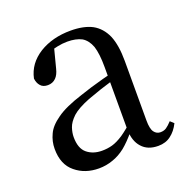

<svg xmlns="http://www.w3.org/2000/svg" viewBox="-94 -562 658 666"><g transform="rotate(-20 235.0 -229.5)"><path d="M163 12Q190 12 215 3Q239 -5 262 -23Q284 -41 308 -70H338L328 -112Q295 -82 273 -67Q250 -52 232 -47Q214 -42 194 -42Q161 -42 139 -60Q117 -78 117 -120Q117 -136 123 -154Q129 -172 149 -191Q169 -209 212 -226Q232 -233 263 -244Q294 -254 340 -268V-290Q308 -282 281 -275Q254 -267 232 -261Q210 -254 192 -248Q129 -228 97 -205Q64 -182 53 -157Q41 -132 41 -104Q41 -46 77 -17Q112 12 163 12ZM383 9Q411 9 430 -6Q449 -20 462 -46L449 -58Q437 -45 428 -39Q419 -33 406 -33Q392 -33 383 -45Q374 -57 374 -88V-308Q374 -366 359 -402Q343 -438 312 -455Q281 -471 233 -471Q166 -471 117 -441Q68 -410 57 -358Q59 -341 68 -331Q77 -320 95 -320Q113 -320 125 -332Q136 -343 141 -364L162 -445L129 -423Q152 -431 172 -435Q191 -439 209 -439Q241 -439 262 -428Q282 -416 292 -389Q301 -361 301 -312V-83V-80Q302 -38 323 -15Q344 9 383 9Z"/></g></svg>

Font: Source Serif 4 48pt
Style: Regular
Weight: 400
Designer: Frank Grie√ühammer
Foundry: Adobe Systems Incorporated
Version: Version 4.004;hotconv 1.0.116;makeotfexe 2.5.65601